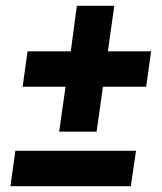

<svg xmlns="http://www.w3.org/2000/svg" viewBox="-20 -642 560 662"><path d="M374 -622H245L224 -465H75L58 -343H206L184 -188H313L335 -343H484L501 -465H352ZM16 0H431L449 -122H33Z"/></svg>

Font: Fira Sans
Style: Bold Italic
Weight: 700
Italic angle: -8°
Designer: bBox Type GmbH & Carrois Corporate GbR & Edenspiekermann AG
Foundry: bBox Type GmbH & Carrois Corporate GbR & Edenspiekermann AG
Version: Version 4.301;PS 004.301;hotconv 1.0.88;makeotf.lib2.5.64775